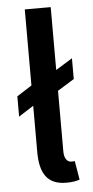

<svg xmlns="http://www.w3.org/2000/svg" viewBox="-52 -738 378 782"><g transform="rotate(-5 136.5 -347.0)"><path d="M254 -491 186 -449V-706H80V-395L19 -356V-273L80 -312V-123C80 -38 108 12 187 12C212 12 228 9 242 4L229 -73C224 -72 220 -72 215 -72C199 -72 186 -86 186 -116V-364L254 -406Z"/></g></svg>

Font: Falling Sky
Style: Light
Weight: 400
Designer: Paul D. Hunt
Foundry: Adobe Systems Incorporated
Version: Version 1.02